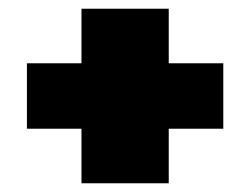

<svg xmlns="http://www.w3.org/2000/svg" viewBox="-20 -520 573 440"><path d="M41.7 -225V-375H166.7V-500H366.7V-375H491.7V-225H366.7V-100H166.7V-225Z"/></svg>

Font: BoonTook
Style: Regular
Weight: 400
Designer: Sungsit Sawaiwan
Foundry: FontUni
Version: Version 3.0